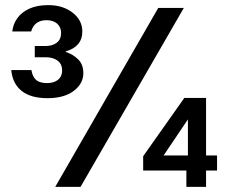

<svg xmlns="http://www.w3.org/2000/svg" viewBox="-20 -731 887 751"><path d="M166 -347Q100 -347 64.5 -375.5Q29 -404 24 -457H103Q106 -438 114 -426.5Q122 -415 135 -410.5Q148 -406 164 -406Q191 -406 207 -419Q223 -432 223 -455Q223 -481 205 -494Q187 -507 160 -507H116V-551H158Q185 -551 202 -564Q219 -577 219 -602Q219 -625 203.5 -638.5Q188 -652 162 -652Q137 -652 122 -640Q107 -628 102 -608H28Q31 -636 47.5 -659.5Q64 -683 94.5 -697Q125 -711 169 -711Q226 -711 264 -681.5Q302 -652 302 -608Q302 -577 284.5 -557.5Q267 -538 237 -530V-528Q267 -518 286.5 -498Q306 -478 306 -445Q306 -404 268.5 -375.5Q231 -347 166 -347ZM196 0 599 -700H699L295 0ZM709 0V-64H540V-120L701 -348H786V-123H829V-64H786V0ZM620 -123H715V-264Z"/></svg>

Font: DM Sans 16pt Medium
Style: Regular
Weight: 500
Version: Version 4.004;gftools[0.9.30]